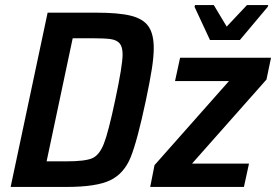

<svg xmlns="http://www.w3.org/2000/svg" viewBox="-20 -738 1090 758"><path d="M168 -688H359Q448 -688 496.5 -676Q545 -664 566 -634Q587 -604 587 -548Q587 -514 579.5 -466Q572 -418 556 -342Q522 -182 496 -117.5Q470 -53 415.5 -26.5Q361 0 243 0H22ZM435 -344Q464 -480 464 -523Q464 -553 452.5 -566.5Q441 -580 417.5 -583.5Q394 -587 344 -587H267L164 -101H241Q315 -101 343.5 -113Q372 -125 390 -170.5Q408 -216 435 -344ZM573 0 590 -86 884 -418H671L691 -510H1050L1032 -424L738 -92H963L943 0ZM809 -580 748 -711 750 -718H824L875 -633L955 -718H1039L1037 -711L927 -580Z"/></svg>

Font: Saira Semi Condensed Medium
Style: Italic
Weight: 500
Width: 4
Italic angle: -12°
Designer: Hector Gatti with collaboration of the Omnibus-Type team
Foundry: Omnibus-Type
Version: Version 1.001; ttfautohint (v1.8)